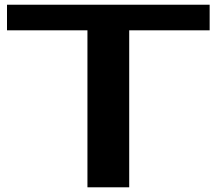

<svg xmlns="http://www.w3.org/2000/svg" viewBox="-20 -797 922 817"><path d="M9.8 -668V-776.9H872.1V-668H529.8V0H352.1V-668Z"/></svg>

Font: Sporting Grotesque
Style: Bold
Weight: 700
Designer: Lucas LE BIHAN
Foundry: Lucas LE BIHAN
Version: Version 2.002;PS 2.2;hotconv 1.0.88;makeotf.lib2.5.647800